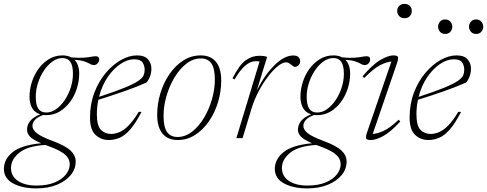

<svg xmlns="http://www.w3.org/2000/svg" viewBox="-104 -728 2566 1012"><path d="M88 265Q14 265 -34.8 238.8Q-83.5 212.5 -83.5 162Q-83.5 112 -38.2 74.5Q7 37 113 27Q67.5 7.5 53 -9Q38.5 -25.5 38.5 -43.5Q38.5 -98.5 108 -125.5Q79.5 -134 65.5 -158.5Q51.5 -183 51.5 -218Q51.5 -256.5 63.8 -295Q76 -333.5 99 -365.2Q122 -397 154 -416.5Q186 -436 225.5 -436Q252.5 -436 271.5 -425.5Q311.5 -422 335.8 -423.8Q360 -425.5 374.8 -428.5Q389.5 -431.5 401.5 -431.5Q419 -431.5 419 -414.5Q419 -403.5 410.8 -394.2Q402.5 -385 389.5 -385Q380.5 -385 370.8 -391Q361 -397 342.2 -403.8Q323.5 -410.5 288.5 -413Q313.5 -387.5 313.5 -339Q313.5 -301 301.2 -262.2Q289 -223.5 266 -191.8Q243 -160 211 -140.5Q179 -121 139.5 -121Q131.5 -121 124 -122Q92 -110.5 79.5 -95.2Q67 -80 67 -65Q67 -43.5 91.2 -25Q115.5 -6.5 171 14Q240 39.5 267.5 65.2Q295 91 295 123.5Q295 163 268.5 195Q242 227 195.5 246Q149 265 88 265ZM139.5 -135Q167.5 -135 193 -153.5Q218.5 -172 238.2 -202Q258 -232 269.2 -267.8Q280.5 -303.5 280.5 -338.5Q280.5 -382 267 -402Q253.5 -422 225.5 -422Q197.5 -422 172 -403.5Q146.5 -385 126.8 -355Q107 -325 95.8 -289.2Q84.5 -253.5 84.5 -218.5Q84.5 -175 98 -155Q111.5 -135 139.5 -135ZM-46 157.5Q-46 200.5 -9.8 225.2Q26.5 250 88.5 250Q145 250 184 233.8Q223 217.5 243.2 191.8Q263.5 166 263.5 138Q263.5 121 254.8 105.5Q246 90 222 74.5Q198 59 151 42Q142.5 39 135 36Q41.5 41.5 -2.2 76.8Q-46 112 -46 157.5Z M642 -138.5Q610.5 -77.5 582 -45.2Q553.5 -13 525.8 -1.5Q498 10 469 10Q429 10 399.8 -16.8Q370.5 -43.5 370.5 -108Q370.5 -180 393.5 -240Q416.5 -300 453.8 -344Q491 -388 534 -412Q577 -436 617.5 -436Q658 -436 676 -415.2Q694 -394.5 694 -366.5Q694 -326 669 -293.5Q619.5 -271 553.8 -248Q488 -225 414.5 -202Q406.5 -165 406.5 -126.5Q406.5 -65.5 427.8 -43.8Q449 -22 481.5 -22Q501 -22 523.8 -30.8Q546.5 -39.5 572.2 -64.8Q598 -90 627 -138.5ZM602.5 -415.5Q568 -415.5 531 -390.8Q494 -366 463.5 -321.5Q433 -277 418 -217.5Q503.5 -245.5 552.2 -265.5Q601 -285.5 623.8 -301Q646.5 -316.5 652.5 -330.2Q658.5 -344 658.5 -359.5Q658.5 -382.5 647.2 -399Q636 -415.5 602.5 -415.5Z M953.5 -436Q1007 -436 1034.5 -401.8Q1062 -367.5 1062 -303.5Q1062 -245 1045 -189Q1028 -133 997 -88.2Q966 -43.5 924.2 -16.8Q882.5 10 833 10Q780 10 752.2 -24.2Q724.5 -58.5 724.5 -122.5Q724.5 -181 741.5 -237Q758.5 -293 789.5 -337.8Q820.5 -382.5 862.2 -409.2Q904 -436 953.5 -436ZM831.5 -6Q873 -6 909 -34.2Q945 -62.5 971.8 -107.8Q998.5 -153 1013.5 -205.8Q1028.5 -258.5 1028.5 -308Q1028.5 -367.5 1010 -393.8Q991.5 -420 955 -420Q913.5 -420 877.5 -391.8Q841.5 -363.5 814.8 -318.2Q788 -273 773 -220.2Q758 -167.5 758 -118Q758 -58.5 776.5 -32.2Q795 -6 831.5 -6Z M1264 -403.5Q1261.5 -404.5 1257 -405Q1252.5 -405.5 1244 -405.5Q1214.5 -405.5 1186.8 -380.5Q1159 -355.5 1132.5 -309.5L1121.5 -315Q1157 -385.5 1190.5 -409.8Q1224 -434 1262.5 -434Q1289 -434 1304 -428L1249.5 -251.5Q1292.5 -335.5 1344 -385.5Q1395.5 -435.5 1441.5 -435.5Q1460.5 -435.5 1469.2 -427Q1478 -418.5 1478 -405Q1478 -391.5 1469 -383.5Q1460 -375.5 1450 -375.5Q1446.5 -375.5 1441.8 -378.8Q1437 -382 1431.5 -386.5Q1426.5 -391 1419.2 -395.2Q1412 -399.5 1404 -399.5Q1385.5 -399.5 1360.2 -379.2Q1335 -359 1308.5 -324.2Q1282 -289.5 1259 -246Q1236 -202.5 1222 -156.5L1174.5 0H1142Z M1516 265Q1442 265 1393.2 238.8Q1344.5 212.5 1344.5 162Q1344.5 112 1389.8 74.5Q1435 37 1541 27Q1495.5 7.5 1481 -9Q1466.5 -25.5 1466.5 -43.5Q1466.5 -98.5 1536 -125.5Q1507.5 -134 1493.5 -158.5Q1479.5 -183 1479.5 -218Q1479.5 -256.5 1491.8 -295Q1504 -333.5 1527 -365.2Q1550 -397 1582 -416.5Q1614 -436 1653.5 -436Q1680.5 -436 1699.5 -425.5Q1739.5 -422 1763.8 -423.8Q1788 -425.5 1802.8 -428.5Q1817.5 -431.5 1829.5 -431.5Q1847 -431.5 1847 -414.5Q1847 -403.5 1838.8 -394.2Q1830.5 -385 1817.5 -385Q1808.5 -385 1798.8 -391Q1789 -397 1770.2 -403.8Q1751.5 -410.5 1716.5 -413Q1741.5 -387.5 1741.5 -339Q1741.5 -301 1729.2 -262.2Q1717 -223.5 1694 -191.8Q1671 -160 1639 -140.5Q1607 -121 1567.5 -121Q1559.5 -121 1552 -122Q1520 -110.5 1507.5 -95.2Q1495 -80 1495 -65Q1495 -43.5 1519.2 -25Q1543.5 -6.5 1599 14Q1668 39.5 1695.5 65.2Q1723 91 1723 123.5Q1723 163 1696.5 195Q1670 227 1623.5 246Q1577 265 1516 265ZM1567.5 -135Q1595.5 -135 1621 -153.5Q1646.5 -172 1666.2 -202Q1686 -232 1697.2 -267.8Q1708.5 -303.5 1708.5 -338.5Q1708.5 -382 1695 -402Q1681.5 -422 1653.5 -422Q1625.5 -422 1600 -403.5Q1574.5 -385 1554.8 -355Q1535 -325 1523.8 -289.2Q1512.5 -253.5 1512.5 -218.5Q1512.5 -175 1526 -155Q1539.5 -135 1567.5 -135ZM1382 157.5Q1382 200.5 1418.2 225.2Q1454.5 250 1516.5 250Q1573 250 1612 233.8Q1651 217.5 1671.2 191.8Q1691.5 166 1691.5 138Q1691.5 121 1682.8 105.5Q1674 90 1650 74.5Q1626 59 1579 42Q1570.5 39 1563 36Q1469.5 41.5 1425.8 76.8Q1382 112 1382 157.5Z M1989.5 -670.5Q1989.5 -686.5 2000.2 -697Q2011 -707.5 2028 -707.5Q2046 -707.5 2056.2 -697Q2066.5 -686.5 2066.5 -670.5Q2066.5 -654 2056.2 -643Q2046 -632 2028 -632Q2011 -632 2000.2 -643Q1989.5 -654 1989.5 -670.5ZM1830.5 -29.5 1959 -403.5Q1934.5 -402 1900.8 -385.2Q1867 -368.5 1816 -317L1807 -326Q1862 -390.5 1903 -413.2Q1944 -436 1968.5 -436Q1991 -436 1993.8 -427.2Q1996.5 -418.5 1989 -396.5L1860.5 -22Q1883.5 -23 1916 -37.2Q1948.5 -51.5 1997.5 -97L2006 -87.5Q1954.5 -32 1916 -11Q1877.5 10 1851 10Q1828.5 10 1825.8 1.2Q1823 -7.5 1830.5 -29.5Z M2326.5 -138.5Q2295 -77.5 2266.5 -45.2Q2238 -13 2210.2 -1.5Q2182.5 10 2153.5 10Q2113.5 10 2084.2 -16.8Q2055 -43.5 2055 -108Q2055 -180 2078 -240Q2101 -300 2138.2 -344Q2175.5 -388 2218.5 -412Q2261.5 -436 2302 -436Q2342.5 -436 2360.5 -415.2Q2378.5 -394.5 2378.5 -366.5Q2378.5 -326 2353.5 -293.5Q2304 -271 2238.2 -248Q2172.5 -225 2099 -202Q2091 -165 2091 -126.5Q2091 -65.5 2112.2 -43.8Q2133.5 -22 2166 -22Q2185.5 -22 2208.2 -30.8Q2231 -39.5 2256.8 -64.8Q2282.5 -90 2311.5 -138.5ZM2287 -415.5Q2252.5 -415.5 2215.5 -390.8Q2178.5 -366 2148 -321.5Q2117.5 -277 2102.5 -217.5Q2188 -245.5 2236.8 -265.5Q2285.5 -285.5 2308.2 -301Q2331 -316.5 2337 -330.2Q2343 -344 2343 -359.5Q2343 -382.5 2331.8 -399Q2320.5 -415.5 2287 -415.5ZM2242.5 -549Q2225 -549 2215 -560.8Q2205 -572.5 2205 -587Q2205 -602 2215 -613.8Q2225 -625.5 2242.5 -625.5Q2260 -625.5 2270 -613.8Q2280 -602 2280 -587Q2280 -572.5 2270 -560.8Q2260 -549 2242.5 -549ZM2405.5 -549Q2388 -549 2378 -560.8Q2368 -572.5 2368 -587Q2368 -602 2378 -613.8Q2388 -625.5 2405.5 -625.5Q2423 -625.5 2433 -613.8Q2443 -602 2443 -587Q2443 -572.5 2433 -560.8Q2423 -549 2405.5 -549Z"/></svg>

Font: Newsreader 16pt ExtraLight
Style: Italic
Weight: 275
Italic angle: -17°
Designer: Hugues Gentile
Foundry: Production Type
Version: Version 1.003; ttfautohint (v1.8.3)